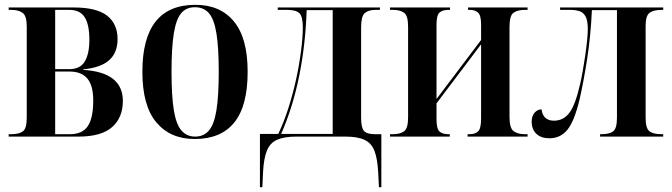

<svg xmlns="http://www.w3.org/2000/svg" viewBox="-20 -567 2790 797"><path d="M16 0V-10H28Q58 -10 74.5 -21.5Q91 -33 91 -78V-458Q91 -501 74 -513.5Q57 -526 28 -526H16V-536H286Q381 -536 424.5 -502Q468 -468 468 -405Q468 -348 433 -317Q398 -286 325 -279V-277Q490 -267 490 -148Q490 -79 445.5 -39.5Q401 0 306 0ZM268 -280Q313 -280 332 -312Q351 -344 351 -402Q351 -465 331.5 -495.5Q312 -526 268 -526H209V-280ZM271 -10Q322 -10 344.5 -43.5Q367 -77 367 -150Q367 -212 342.5 -241Q318 -270 269 -270H209V-10Z M788 10Q687 10 629 -59Q571 -128 571 -269Q571 -547 791 -547Q894 -547 951 -478Q1008 -409 1008 -269Q1008 -127 952.5 -58.5Q897 10 788 10ZM790 0Q826 0 847.5 -25.5Q869 -51 878.5 -110Q888 -169 888 -269Q888 -369 878.5 -428Q869 -487 847.5 -512Q826 -537 789 -537Q753 -537 732 -512Q711 -487 701.5 -428Q692 -369 692 -269Q692 -169 701.5 -110Q711 -51 733 -25.5Q755 0 790 0Z M1059 210V-11H1135Q1159 -61 1177.5 -119.5Q1196 -178 1209 -237Q1222 -297 1229.5 -354.5Q1237 -412 1237 -453Q1237 -499 1222.5 -512.5Q1208 -526 1172 -526H1133V-536H1557V-526H1539Q1509 -526 1494 -512.5Q1479 -499 1479 -454V-78Q1479 -37 1491 -23.5Q1503 -10 1536 -10H1563V210H1553L1550 150Q1547 92 1534.5 59.5Q1522 27 1493 13.5Q1464 0 1414 0H1210Q1160 0 1130.5 13Q1101 26 1088 58Q1075 90 1072 147L1069 210ZM1147 -11H1361V-525H1253Q1248 -379 1221.5 -249.5Q1195 -120 1147 -11Z M1599 0V-10H1611Q1641 -10 1657.5 -22Q1674 -34 1674 -80V-456Q1674 -502 1657.5 -514Q1641 -526 1611 -526H1599V-536H1848V-526H1841Q1817 -526 1804.5 -515Q1792 -504 1792 -465V-156L1977 -401V-466Q1977 -503 1964.5 -514.5Q1952 -526 1930 -526H1923V-536H2170V-526H2159Q2128 -526 2111.5 -514Q2095 -502 2095 -456V-81Q2095 -36 2111.5 -23Q2128 -10 2159 -10H2170V0H1921V-10H1930Q1953 -10 1965 -22Q1977 -34 1977 -75V-383L1792 -138V-72Q1792 -32 1804.5 -21Q1817 -10 1840 -10H1847V0Z M2261 7Q2226 7 2206.5 -11.5Q2187 -30 2187 -62Q2187 -85 2199 -99Q2211 -113 2228 -113Q2234 -66 2280 -66Q2318 -66 2343 -98Q2368 -130 2388 -218Q2393 -238 2398.5 -269.5Q2404 -301 2409 -334.5Q2414 -368 2417 -398Q2420 -428 2420 -446Q2420 -482 2410.5 -499Q2401 -516 2384.5 -521Q2368 -526 2347 -526H2305V-536H2733V-526H2727Q2692 -526 2676 -513.5Q2660 -501 2660 -460V-78Q2660 -35 2675.5 -22.5Q2691 -10 2725 -10H2733V0H2471V-10H2477Q2511 -10 2526 -22.5Q2541 -35 2541 -78V-525H2437Q2432 -416 2417 -320.5Q2402 -225 2386 -155Q2364 -63 2335 -28Q2306 7 2261 7Z"/></svg>

Font: Noto Serif Display Condensed SemiBold
Style: Regular
Weight: 600
Width: 3
Designer: Monotype Design Team
Foundry: Monotype Imaging Inc.
Version: Version 2.009